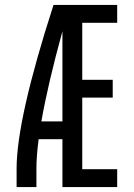

<svg xmlns="http://www.w3.org/2000/svg" viewBox="-20 -755 540 775"><path d="M47 0V-74Q47 -274 196 -735H453V-663H312V-433H435V-361H312V-72H453V0H232V-193H136Q127 -125 127 -74V0ZM147 -265H232V-629Q173 -414 147 -265Z"/></svg>

Font: Iosevka SS01
Style: Regular
Weight: 400
Monospace: yes
Designer: Belleve Invis
Foundry: Belleve Invis
Version: 2.3.3; ttfautohint (v1.8.3)